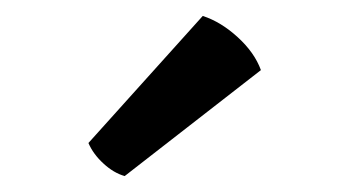

<svg xmlns="http://www.w3.org/2000/svg" viewBox="-20 -759 438 241"><path d="M234.5 -739Q257.5 -731.5 278.5 -712.2Q299.5 -693 307.5 -671L136.5 -538Q122.5 -542 109.8 -553.8Q97 -565.5 91 -579.5Z"/></svg>

Font: Signika SC
Style: Regular
Weight: 400
Designer: Anna Giedryś
Foundry: Anna Giedryś
Version: Version 2.000; ttfautohint (v1.8.3) -l 8 -r 50 -G 200 -x 9 -